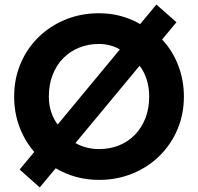

<svg xmlns="http://www.w3.org/2000/svg" viewBox="-20 -773 868 841"><path d="M154 48 66 -30.5 130 -107.5Q88.5 -155.5 65.2 -217.2Q42 -279 42 -350Q42 -427.5 70 -494Q98 -560.5 148.5 -610Q199 -659.5 266.8 -687.2Q334.5 -715 413.5 -715Q466 -715 511.2 -702.2Q556.5 -689.5 594 -667.5L665 -753L753 -675.5L690 -600Q735.5 -551.5 760.5 -487Q785.5 -422.5 785.5 -350Q785.5 -272.5 757.2 -206Q729 -139.5 678.5 -90Q628 -40.5 560.2 -12.8Q492.5 15 413.5 15Q361 15 313 1.8Q265 -11.5 224 -36ZM232.5 -227.5 505 -556.5Q485.5 -568 462 -574.2Q438.5 -580.5 413.5 -580.5Q366.5 -580.5 326.5 -564.2Q286.5 -548 256.8 -517.8Q227 -487.5 210.5 -445Q194 -402.5 194 -350Q194 -313.5 204.2 -282.5Q214.5 -251.5 232.5 -227.5ZM413.5 -120Q461.5 -120 501.5 -136.2Q541.5 -152.5 571.2 -183Q601 -213.5 617.2 -256Q633.5 -298.5 633.5 -350Q633.5 -389.5 622.8 -424Q612 -458.5 591.5 -485L310.5 -146.5Q333 -133.5 359 -126.8Q385 -120 413.5 -120Z"/></svg>

Font: Geologica Cursive SemiBold
Style: Regular
Weight: 600
Designer: Sindre Bremnes, Frode Helland
Foundry: Monokrom Skriftforlag AS
Version: Version 1.010;gftools[0.9.28]